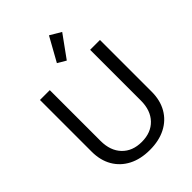

<svg xmlns="http://www.w3.org/2000/svg" viewBox="-270 -1077 1213 1213"><g transform="rotate(-45 336.5 -470.5)"><path d="M336.4 11.7Q254.4 11.7 194.3 -19.3Q134.3 -50.3 101.3 -107.2Q68.4 -164.1 68.4 -241.2V-703.1H156.2V-249Q156.2 -162.1 204.8 -111.3Q253.4 -60.5 336.4 -60.5Q419.4 -60.5 468 -111.3Q516.6 -162.1 516.6 -249V-703.1H604.5V-241.2Q604.5 -164.1 571.8 -107.2Q539.1 -50.3 478.8 -19.3Q418.5 11.7 336.4 11.7ZM364.3 -759.3 308.6 -792 397.5 -951.7 471.7 -907.7Z"/></g></svg>

Font: Schibsted Grotesk
Style: Regular
Weight: 400
Designer: Bakken & Baeck AS, Henrik Kongsvoll
Foundry: Schibsted ASA
Version: Version 1.100; ttfautohint (v1.8.4.7-5d5b);gftools[0.9.25]